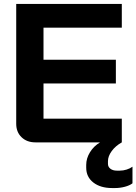

<svg xmlns="http://www.w3.org/2000/svg" viewBox="-20 -720 690 971"><path d="M62 -94V-700H596V-580H200V-418H566V-298H200V-120H596V0H159Q116 0 89 -26Q62 -52 62 -94ZM416 128V114Q416 81 435 50Q454 19 486 0H596Q564 18 545 44Q526 70 526 95V109Q526 124 538.5 133.5Q551 143 571 143H586Q603 143 620.5 137.5Q638 132 650 123V207Q636 218 611.5 224.5Q587 231 562 231H547Q488 231 452 203Q416 175 416 128Z"/></svg>

Font: Bai Jamjuree
Style: Bold
Weight: 700
Designer: Katatrad Aksorn Co.,Ltd.
Foundry: Cadson Demak Co.,Ltd.
Version: Version 1.000; ttfautohint (v1.6)